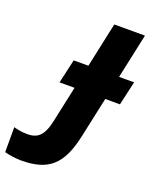

<svg xmlns="http://www.w3.org/2000/svg" viewBox="-329 -809 910 1129"><g transform="rotate(20 126.0 -244.5)"><path d="M-56 225C117 225 192 155 232 -33L286 -284H378L412 -434H318L378 -714H186L126 -434H34L0 -284H94L45 -57C24 42 -14 67 -75 67C-110 67 -136 61 -160 55V211C-129 219 -90 225 -56 225Z"/></g></svg>

Font: Noto Sans UI Black
Style: Italic
Weight: 900
Italic angle: -372°
Designer: Monotype Design Team
Foundry: Monotype Imaging Inc.
Version: Version 1.901